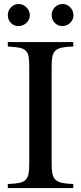

<svg xmlns="http://www.w3.org/2000/svg" viewBox="-20 -951 412 971"><path d="M127.9 -616.2Q127.9 -647.5 124.5 -666Q121.1 -684.6 109.4 -695.3Q97.7 -706.1 76.2 -710Q54.7 -713.9 19.5 -715.8V-738.3H350.6V-715.8Q315.4 -714.8 293.9 -710.4Q272.5 -706.1 260.7 -695.3Q249 -684.6 245.1 -665.5Q241.2 -646.5 241.2 -616.2V-120.1Q241.2 -89.8 245.6 -70.8Q250 -51.8 261.7 -41Q273.4 -30.3 294.9 -25.9Q316.4 -21.5 350.6 -20.5V0H19.5V-20.5Q54.7 -21.5 76.2 -25.9Q97.7 -30.3 108.9 -41Q120.1 -51.8 124 -70.3Q127.9 -88.9 127.9 -120.1ZM74.2 -930.7Q96.7 -930.7 113.8 -913.6Q130.9 -896.5 130.9 -874Q130.9 -851.6 113.8 -835.4Q96.7 -819.3 72.3 -819.3Q49.8 -819.3 34.7 -835.4Q19.5 -851.6 19.5 -875Q19.5 -897.5 35.6 -914.1Q51.8 -930.7 74.2 -930.7ZM296.9 -930.7Q319.3 -930.7 335.4 -913.6Q351.6 -896.5 351.6 -874Q351.6 -851.6 335 -835.4Q318.4 -819.3 294.9 -819.3Q272.5 -819.3 256.8 -835.4Q241.2 -851.6 241.2 -875Q241.2 -897.5 257.3 -914.1Q273.4 -930.7 296.9 -930.7Z"/></svg>

Font: Jomolhari
Style: Regular
Weight: 400
Designer: Christopher J. Fynn
Foundry: Christopher  J.  Fynn (Karma Drubgy¸ Tenzin).
Version: Version 1.000